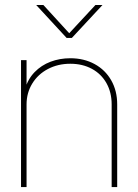

<svg xmlns="http://www.w3.org/2000/svg" viewBox="-20 -760 561 780"><path d="M87.9 0H65.4V-515.6H87.9V-398.4H82Q93.3 -439 120.6 -467Q147.9 -495.1 185.5 -509.3Q223.1 -523.4 265.6 -523.4Q320.8 -523.4 364.3 -499.8Q407.7 -476.1 431.9 -433.6Q456.1 -391.1 456.1 -335.9V0H433.6V-335.9Q433.6 -384.8 412.4 -422.4Q391.1 -460 353 -480.5Q314.9 -501 265.6 -501Q215.3 -501 174.8 -479.7Q134.3 -458.5 111.1 -420.7Q87.9 -382.8 87.9 -335.9ZM261.2 -625 367.7 -739.7H396V-739.3L272 -606H250.5L127.4 -739.3V-739.7H156.2Z"/></svg>

Font: Intratopia Thin
Style: Regular
Weight: 100
Designer: Rasmus Andersson
Foundry: rsms
Version: Version 3.000;Glyphs 3.2.3 (3260)